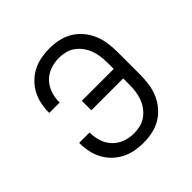

<svg xmlns="http://www.w3.org/2000/svg" viewBox="-148 -646 771 771"><g transform="rotate(-45 237.5 -260.0)"><path d="M240 8Q216 8 192 3.5Q168 -1 146.5 -12Q125 -23 107.5 -40Q90 -57 78.5 -78.5Q67 -100 62 -124Q57 -148 57 -172V-175H116V-173Q116 -148 124 -123.5Q132 -99 149.5 -81Q167 -63 191 -54.5Q215 -46 240 -46Q259 -46 277 -50.5Q295 -55 310 -66Q325 -77 336 -92Q347 -107 353.5 -124.5Q360 -142 362.5 -160.5Q365 -179 365 -197V-233H184V-287H365V-323Q365 -341 362.5 -359.5Q360 -378 353.5 -395.5Q347 -413 336 -428Q325 -443 310 -454Q295 -465 277 -469.5Q259 -474 240 -474Q215 -474 191 -465.5Q167 -457 149.5 -439Q132 -421 124 -396.5Q116 -372 116 -347V-345H57V-348Q57 -372 62 -396Q67 -420 78.5 -441.5Q90 -463 107.5 -480Q125 -497 146.5 -508Q168 -519 192 -523.5Q216 -528 240 -528Q266 -528 292 -522.5Q318 -517 340.5 -503.5Q363 -490 380 -469.5Q397 -449 407 -425Q417 -401 420.5 -375Q424 -349 424 -323V-197Q424 -171 420.5 -145Q417 -119 407 -95Q397 -71 380 -50.5Q363 -30 340.5 -16.5Q318 -3 292 2.5Q266 8 240 8Z"/></g></svg>

Font: Iosevka QP Light
Style: Regular
Weight: 300
Designer: Belleve Invis
Foundry: Belleve Invis
Version: Version 20.0.0; ttfautohint (v1.8.4)